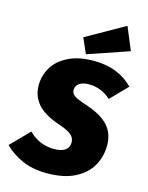

<svg xmlns="http://www.w3.org/2000/svg" viewBox="-168 -1063 904 1170"><g transform="rotate(15 284.5 -477.5)"><path d="M594 -620 492 -515Q431 -570 354 -570Q314 -570 292.5 -554.5Q271 -539 271 -514Q271 -497 280.5 -486Q290 -475 312.5 -465Q335 -455 380 -440Q471 -409 513.5 -360.5Q556 -312 556 -238Q556 -172 525 -113.5Q494 -55 424 -17.5Q354 20 244 20Q155 20 88 -9.5Q21 -39 -25 -86L88 -201Q155 -134 249 -134Q294 -134 318 -151Q342 -168 342 -200Q342 -228 320.5 -247Q299 -266 244 -285Q144 -318 101 -367.5Q58 -417 58 -486Q58 -547 89 -599Q120 -651 185 -683.5Q250 -716 346 -716Q500 -716 594 -620ZM487 -975 547 -831 287 -742 245 -838Z"/></g></svg>

Font: Fira Sans Black
Style: Italic
Weight: 900
Italic angle: -8°
Designer: Carrois Corporate & Edenspiekermann AG
Foundry: Carrois Corporate GbR & Edenspiekermann AG
Version: Version 4.203